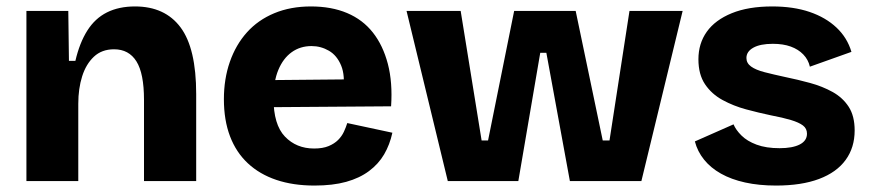

<svg xmlns="http://www.w3.org/2000/svg" viewBox="-20 -562 2700 596"><path d="M62 0V-318V-528H192L194 -373H214Q227 -429 251 -467Q275 -505 312 -523.5Q349 -542 399 -542Q492 -542 540.5 -477Q589 -412 589 -270V0H427V-252Q427 -334 403.5 -371.5Q380 -409 334 -409Q296 -409 271.5 -386Q247 -363 235 -325Q223 -287 223 -240V0Z M956 14Q890 14 838 -3.5Q786 -21 749.5 -55Q713 -89 694 -139Q675 -189 675 -254Q675 -317 693.5 -370Q712 -423 746.5 -461.5Q781 -500 831.5 -521Q882 -542 945 -542Q1009 -542 1057.5 -521.5Q1106 -501 1137.5 -461Q1169 -421 1184 -363.5Q1199 -306 1194 -232L781 -229V-313L1102 -316L1045 -277Q1052 -327 1039 -358.5Q1026 -390 1001 -404.5Q976 -419 947 -419Q912 -419 885.5 -400Q859 -381 844 -345Q829 -309 829 -257Q829 -175 864.5 -138Q900 -101 955 -101Q982 -101 1000 -108.5Q1018 -116 1029.5 -127.5Q1041 -139 1047.5 -153Q1054 -167 1058 -180L1198 -150Q1190 -113 1172.5 -83Q1155 -53 1125.5 -31Q1096 -9 1054.5 2.5Q1013 14 956 14Z M1370 0 1242 -528H1410L1475 -126H1495L1576 -528H1767L1851 -126H1872L1934 -528H2099L1971 0H1749L1676 -398H1657L1589 0Z M2389 14Q2336 14 2293 4.5Q2250 -5 2218 -23Q2186 -41 2165.5 -66.5Q2145 -92 2137 -123L2257 -176Q2264 -159 2281.5 -141.5Q2299 -124 2328.5 -113Q2358 -102 2400 -102Q2440 -102 2462.5 -113.5Q2485 -125 2485 -147Q2485 -163 2472.5 -172.5Q2460 -182 2435 -189.5Q2410 -197 2373 -204Q2335 -212 2296 -222.5Q2257 -233 2223 -251.5Q2189 -270 2168.5 -300.5Q2148 -331 2148 -378Q2148 -427 2174 -463.5Q2200 -500 2251.5 -521Q2303 -542 2377 -542Q2443 -542 2493 -525Q2543 -508 2576.5 -476.5Q2610 -445 2623 -401L2494 -355Q2489 -377 2473.5 -393Q2458 -409 2434.5 -417.5Q2411 -426 2379 -426Q2340 -426 2318.5 -414Q2297 -402 2297 -382Q2297 -366 2311.5 -355.5Q2326 -345 2353 -338Q2380 -331 2417 -323Q2456 -315 2494.5 -304.5Q2533 -294 2564.5 -276.5Q2596 -259 2614.5 -230.5Q2633 -202 2633 -157Q2633 -104 2605 -65.5Q2577 -27 2522.5 -6.5Q2468 14 2389 14Z"/></svg>

Font: Bricolage Grotesque ExtraBold
Style: Regular
Weight: 800
Designer: Mathieu Triay
Foundry: Atelier Triay
Version: Version 1.001;gftools[0.9.33.dev8+g029e19f]